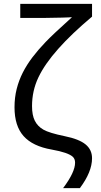

<svg xmlns="http://www.w3.org/2000/svg" viewBox="-20 -780 524 995"><path d="M457 40Q457 110.8 394 194.8H307.1Q369.1 112.3 369.1 63Q369.1 43.5 357.2 32.5Q345.2 21.5 318.4 12.2Q291.5 2.9 248 -4.9Q149.4 -22 102.3 -74.7Q55.2 -127.4 55.2 -224.1Q55.2 -274.4 66.4 -318.8Q77.6 -363.3 98.1 -403.8Q118.7 -444.3 148.2 -483.2Q177.7 -522 216.1 -562Q254.4 -602.1 353 -690.9Q349.6 -690.4 335.7 -689.9Q321.8 -689.5 301.3 -688.7Q280.8 -688 205.1 -687H85V-759.8H457V-693.8Q352.1 -606 282 -527.1Q211.9 -448.2 179 -378.9Q146 -309.6 146 -230Q146 -183.1 160.4 -154.3Q174.8 -125.5 204.8 -108.2Q234.9 -90.8 315.9 -74.2Q390.1 -59.1 423.6 -31.5Q457 -3.9 457 40Z"/></svg>

Font: NotoSans
Style: Regular
Weight: 400
Designer: Monotype Design team
Foundry: Monotype Imaging Inc.
Version: Version 1.04; ttfautohint (v1.4.1)